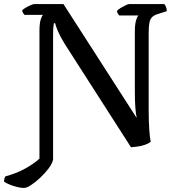

<svg xmlns="http://www.w3.org/2000/svg" viewBox="-56 -724 877 944"><path d="M62 200Q41 200 11 190.5Q-19 181 -36 169Q-36 161 -34 153.5Q-32 146 -29 143Q24 129 67.5 105Q111 81 138 56V-573Q138 -608 144 -627.5Q150 -647 156 -651H64Q61 -655 57.5 -660Q54 -665 53 -673Q58 -679 70 -686Q82 -693 94.5 -698.5Q107 -704 113 -704H256L616 -144Q612 -164 609.5 -194.5Q607 -225 607 -277V-570Q607 -604 613 -624Q619 -644 625 -648H530Q528 -652 524 -656.5Q520 -661 519 -670Q524 -677 536.5 -684.5Q549 -692 561.5 -698Q574 -704 579 -704H752Q757 -698 760.5 -689Q764 -680 764 -669L723 -656Q702 -650 692 -640Q682 -630 678.5 -612Q675 -594 675 -562V-180Q675 -128 678 -85.5Q681 -43 685 -27Q674 -18 656.5 -12Q639 -6 621 -3.5Q603 -1 588 0L261 -510Q239 -546 228 -572.5Q217 -599 215 -610H209Q208 -606 206.5 -592Q205 -578 205 -547V61Q200 82 182 105.5Q164 129 141 150.5Q118 172 96.5 186Q75 200 62 200Z"/></svg>

Font: Texturina Medium 12pt
Style: Regular
Weight: 400
Version: Version 1.002